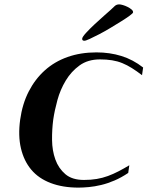

<svg xmlns="http://www.w3.org/2000/svg" viewBox="-20 -846 673 876"><path d="M420 -607Q481 -607 534 -590.5Q587 -574 633 -538L628 -503Q603 -522 581.5 -535.5Q560 -549 538 -558Q516 -567 491 -571Q466 -575 436 -575Q381 -575 343 -547.5Q305 -520 280 -478.5Q255 -437 242 -389.5Q229 -342 223 -301Q217 -256 217.5 -207.5Q218 -159 232.5 -118.5Q247 -78 278 -51.5Q309 -25 363 -25Q395 -25 421.5 -29.5Q448 -34 472.5 -43Q497 -52 521 -64.5Q545 -77 570 -92L565 -57Q534 -36 502.5 -22.5Q471 -9 441.5 -2Q412 5 385.5 7.5Q359 10 338 10Q266 10 211 -11Q156 -32 122.5 -72Q89 -112 75.5 -169.5Q62 -227 72 -300Q82 -372 111 -428.5Q140 -485 184.5 -525Q229 -565 288.5 -586Q348 -607 420 -607ZM485 -801Q494 -809 502.5 -817.5Q511 -826 524 -826Q530 -826 540.5 -823Q551 -820 562 -814.5Q573 -809 580.5 -802.5Q588 -796 587 -789Q586 -785 571 -774Q556 -763 533.5 -749Q511 -735 484.5 -719Q458 -703 433 -690Q408 -677 389.5 -668.5Q371 -660 365 -660Q354 -660 355 -670Q356 -678 373 -696.5Q390 -715 412 -735.5Q434 -756 455 -774.5Q476 -793 485 -801Z"/></svg>

Font: Gamine
Style: Bold Italic
Weight: 700
Designer: Tapiwanashe Sebastian Garikayi
Version: Version 1.000